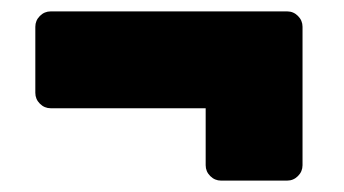

<svg xmlns="http://www.w3.org/2000/svg" viewBox="-20 -370 604 337"><path d="M69 -180Q58 -180 50 -188Q42 -196 42 -207V-323Q42 -334 50 -342Q58 -350 69 -350H484Q495 -350 503 -342Q511 -334 511 -323V-80Q511 -69 503 -61Q495 -53 484 -53H368Q357 -53 349 -61Q341 -69 341 -80V-180Z"/></svg>

Font: Rubik
Style: Regular
Weight: 900
Designer: Hubert & Fischer
Foundry: Hubert & Fischer
Version: Version 1.100